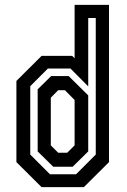

<svg xmlns="http://www.w3.org/2000/svg" viewBox="-20 -770 524 790"><path d="M325 0H151L47.5 -103V-437L151 -540H277L287 -530.5V-750H428.5V-103ZM293 -53 374 -134V-696H343V-414.5L270 -488H177L104.5 -415.5V-134L185.5 -53ZM279 -84H199L135 -147V-402.5L190.5 -457H262.5L343 -377.5V-147ZM256.5 -141.5 287 -172V-358.5L247 -399H219.5L189 -368V-172L219.5 -141.5Z"/></svg>

Font: Tourney Condensed SemiBold
Style: Regular
Weight: 600
Width: 3
Designer: Tyler Finck
Foundry: Etcetera Type Co
Version: Version 1.010; ttfautohint (v1.8.3)